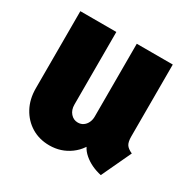

<svg xmlns="http://www.w3.org/2000/svg" viewBox="-128 -662 790 794"><g transform="rotate(30 267.5 -264.5)"><path d="M203.1 7.8Q154.8 7.8 117.4 -14.9Q80.1 -37.6 58.6 -77.4Q37.1 -117.2 37.1 -168.9V-537.1H209V-190.4Q209 -165 223.1 -148.9Q237.3 -132.8 257.8 -132.8Q272.5 -132.8 283.4 -140.4Q294.4 -147.9 300.5 -160.9Q306.6 -173.8 306.6 -189.5V-537.1H478.5V-193.4Q478.5 -168.5 486.1 -156Q493.7 -143.6 515.6 -133.8L449.2 7.8Q398.9 -3.4 365.5 -32.2Q332 -61 331.1 -99.6L363.3 -63.5H303.7L358.4 -107.4Q344.7 -55.7 301.5 -23.9Q258.3 7.8 203.1 7.8Z"/></g></svg>

Font: Reddit Sans Condensed Black
Style: Regular
Weight: 900
Designer: Stephen Hutchings
Foundry: Reddit
Version: Version 1.014